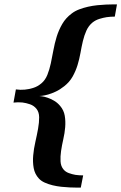

<svg xmlns="http://www.w3.org/2000/svg" viewBox="-20 -726 549 868"><path d="M499 -650.9Q480.5 -650.9 462.4 -648.4Q446.8 -646 429.4 -640.6Q412.1 -635.3 397.9 -624Q380.4 -609.4 370.6 -587.6Q360.8 -565.9 354.7 -540.3Q348.6 -514.6 343.8 -486.8Q338.9 -459 330.6 -431.9Q322.3 -404.8 308.3 -379.9Q294.4 -355 270 -335.9Q251 -320.8 232.2 -312Q213.4 -303.2 197.8 -298.8Q182.1 -294.4 170.4 -293Q162.1 -292 157.7 -292Q162.1 -291.5 169.9 -290.5Q180.7 -289.1 194.6 -284.4Q208.5 -279.8 223.9 -271Q239.3 -262.2 252 -247.1Q268.6 -227.5 272.7 -202.9Q276.9 -178.2 274.7 -151.1Q272.5 -124 266.1 -96.4Q259.8 -68.8 256.1 -43.5Q252.4 -18.1 253.7 3.7Q254.9 25.4 267.1 40Q276.4 51.3 291.5 56.6Q306.6 62 320.8 64.5Q337.4 66.9 356 66.9L345.2 122.1H325.7Q312.5 122.1 294.9 121.3Q277.3 120.6 257.1 118.4Q236.8 116.2 217.8 111.6Q198.7 106.9 182.4 99.6Q166 92.3 155.8 81.1Q137.2 61 132.3 33.7Q127.4 6.3 130.1 -23.7Q132.8 -53.7 139.9 -84.7Q147 -115.7 152.1 -144Q157.2 -172.4 157 -195.8Q156.7 -219.2 145 -233.9Q133.3 -248.5 115.5 -254.6Q97.7 -260.7 81.1 -262.7Q61.5 -264.6 41 -262.2L51.8 -321.8Q72.3 -318.8 92.3 -320.8Q109.4 -322.3 129.6 -328.4Q149.9 -334.5 167 -349.1Q184.6 -363.8 194.1 -387.5Q203.6 -411.1 209.7 -439.5Q215.8 -467.8 221.4 -499Q227.1 -530.3 236.3 -560.3Q245.6 -590.3 261.5 -617.7Q277.3 -645 304.2 -665Q318.8 -676.3 338.1 -683.6Q357.4 -690.9 378.2 -695.6Q398.9 -700.2 419.9 -702.4Q440.9 -704.6 458.7 -705.3Q476.6 -706.1 489.7 -706.1H508.8Z"/></svg>

Font: Charis SIL Phon
Style: Bold Italic
Weight: 700
Italic angle: -11°
Foundry: SIL International
Version: Version 5.000